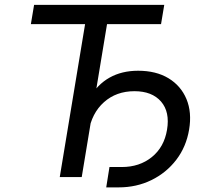

<svg xmlns="http://www.w3.org/2000/svg" viewBox="-20 -748 882 811"><path d="M110.4 -646 124 -727.5H673.8L660.2 -646H432.1L325.2 0H232.4L339.4 -646ZM428.7 43.5 442.4 -42.5H494.6Q569.3 -42.5 621.3 -84.5Q673.3 -126.5 685.5 -199.7Q698.2 -275.4 660.2 -319.1Q622.1 -362.8 547.9 -362.8Q471.2 -362.8 419.2 -316.4Q367.2 -270 354 -189.9H310.5Q324.7 -275.9 357.9 -333.5Q391.1 -391.1 442.9 -420.2Q494.6 -449.2 563.5 -449.2Q639.2 -449.2 691.7 -417.5Q744.1 -385.7 767.6 -329.6Q791 -273.4 778.8 -200.7Q766.6 -127.9 724.6 -73Q682.6 -18.1 619.6 12.7Q556.6 43.5 481 43.5Z"/></svg>

Font: Adwaita Sans
Style: Italic
Weight: 400
Italic angle: -9.39999°
Designer: Rasmus Andersson
Foundry: rsms
Version: Version 4.001;git-9221beed3